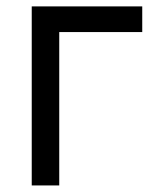

<svg xmlns="http://www.w3.org/2000/svg" viewBox="-20 -565 499 585"><path d="M413.4 -545.5V-467.3H160.5V0H76.7V-545.5Z"/></svg>

Font: Inter Alia
Style: Regular
Weight: 400
Designer: Rasmus Andersson (Latin, Greek, Cyrillic etc.) and Evan from Shavian.info (Shavian, old style figures)
Foundry: Shavian.info
Version: Version 0.001;git-37ab20767